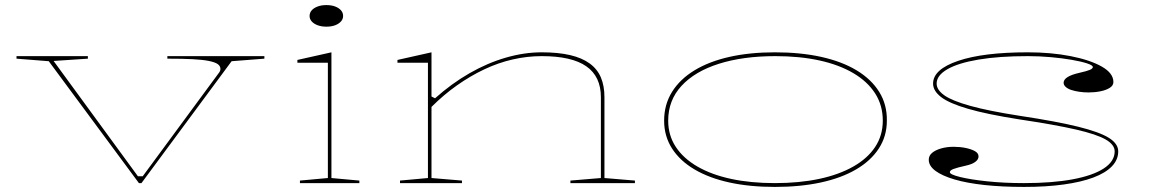

<svg xmlns="http://www.w3.org/2000/svg" viewBox="-20 -721 4523 756"><path d="M527 0 172 -480 45 -490V-500H326V-490L191 -481L523 -27H542L844 -437Q846 -440 847 -443Q848 -446 848 -449Q848 -461 837.5 -468.5Q827 -476 802.5 -481Q778 -486 738 -488Q698 -490 639 -490V-500H1021V-490L892 -480L537 0Z M1265 -616Q1246 -616 1231 -621.5Q1216 -627 1207.5 -636.5Q1199 -646 1199 -658Q1199 -671 1207.5 -680.5Q1216 -690 1231 -695.5Q1246 -701 1265 -701Q1285 -701 1299.5 -695.5Q1314 -690 1322.5 -680.5Q1331 -671 1331 -658Q1331 -646 1322.5 -636.5Q1314 -627 1299.5 -621.5Q1285 -616 1265 -616ZM1161 0V-10L1271 -20V-474H1151V-485L1285 -515V-20L1395 -10V0Z M2480 -10V0H2226V-10L2346 -20V-338Q2346 -420 2288.5 -460Q2231 -500 2113 -500Q2056 -500 1999 -487Q1942 -474 1887 -448Q1832 -422 1779.5 -385Q1727 -348 1679 -300V-20L1799 -10V0H1555V-10L1665 -20V-474H1545V-485L1679 -515V-341L1693 -334Q1758 -392 1828.5 -432.5Q1899 -473 1971.5 -494Q2044 -515 2113 -515Q2178 -515 2225 -504Q2272 -493 2302 -471Q2332 -449 2346 -416Q2360 -383 2360 -338V-20Z M3031 -515Q3132 -515 3213.5 -497Q3295 -479 3353 -444Q3411 -409 3442 -359Q3473 -309 3472 -246Q3472 -185 3440.5 -136.5Q3409 -88 3351 -54Q3293 -20 3212 -2.5Q3131 15 3031 15Q2932 15 2852 -2.5Q2772 -20 2714.5 -54Q2657 -88 2626 -136.5Q2595 -185 2595 -246Q2595 -309 2626 -359Q2657 -409 2714.5 -444Q2772 -479 2852 -497Q2932 -515 3031 -515ZM3033 -500Q2906 -500 2811 -470Q2716 -440 2663.5 -383Q2611 -326 2611 -246Q2611 -188 2641 -142.5Q2671 -97 2726.5 -65Q2782 -33 2859 -16.5Q2936 0 3031 0Q3127 0 3205 -16.5Q3283 -33 3339.5 -65Q3396 -97 3426 -142.5Q3456 -188 3456 -246Q3456 -306 3426 -353Q3396 -400 3340 -433Q3284 -466 3206.5 -483Q3129 -500 3033 -500Z M4012 15Q3926 15 3856.5 7.5Q3787 0 3738 -14.5Q3689 -29 3663 -48.5Q3637 -68 3637 -92Q3637 -108 3650 -119Q3663 -130 3685.5 -136.5Q3708 -143 3735 -143Q3760 -143 3782 -138.5Q3804 -134 3818.5 -126Q3833 -118 3833 -105Q3833 -93 3820 -83.5Q3807 -74 3784 -69Q3748 -61 3734 -55.5Q3720 -50 3720 -43Q3720 -34 3760.5 -24Q3801 -14 3867.5 -7Q3934 0 4012 0Q4124 0 4204 -15Q4284 -30 4326.5 -58Q4369 -86 4369 -125Q4369 -151 4334 -171.5Q4299 -192 4216.5 -211Q4134 -230 3993 -251Q3866 -271 3792 -292.5Q3718 -314 3686 -338.5Q3654 -363 3654 -392Q3654 -448 3753 -481.5Q3852 -515 4027 -515Q4119 -515 4195.5 -500Q4272 -485 4318 -459Q4364 -433 4364 -398Q4364 -384 4349.5 -375Q4335 -366 4313 -361.5Q4291 -357 4266 -357Q4248 -357 4230.5 -359.5Q4213 -362 4199 -366.5Q4185 -371 4176.5 -378.5Q4168 -386 4168 -395Q4168 -420 4229 -434Q4260 -441 4271.5 -446Q4283 -451 4283 -457Q4283 -464 4260 -471.5Q4237 -479 4199.5 -485.5Q4162 -492 4117 -496Q4072 -500 4027 -500Q3914 -500 3833.5 -486.5Q3753 -473 3710.5 -448.5Q3668 -424 3668 -392Q3668 -367 3698.5 -345.5Q3729 -324 3801 -304Q3873 -284 3995 -265Q4141 -243 4225.5 -222Q4310 -201 4346.5 -178Q4383 -155 4383 -125Q4383 -92 4358 -66Q4333 -40 4285 -22Q4237 -4 4168 5.5Q4099 15 4012 15Z"/></svg>

Font: Kalnia Expanded Thin
Style: Regular
Weight: 250
Width: 7
Designer: Frida Medrano
Foundry: Frida Medrano
Version: Version 1.105